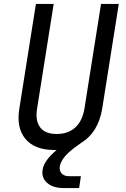

<svg xmlns="http://www.w3.org/2000/svg" viewBox="-20 -750 640 973"><path d="M303 203Q248 203 218.5 176.5Q189 150 196 110Q202 65 267 10H254Q156 10 109 -46Q62 -102 78 -200L162 -730H252L168 -200Q158 -138 183.5 -104.5Q209 -71 267 -71Q326 -71 362 -104.5Q398 -138 408 -200L492 -730H582L498 -200Q478 -78 390 -25L357 -1Q320 27 303.5 49.5Q287 72 283 93Q280 115 292.5 129Q305 143 330 143H390L381 203Z"/></svg>

Font: NKDuy Mono
Style: Italic
Weight: 400
Italic angle: -9°
Monospace: yes
Designer: NKDuy
Foundry: NKDuy
Version: Version 2.251; ttfautohint (v1.8.4.7-5d5b)